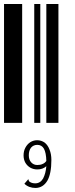

<svg xmlns="http://www.w3.org/2000/svg" viewBox="-20 -610 370 953"><path d="M0 0V-590H90V0ZM150 0V-590H180V0ZM210 0V-590H270V0ZM164 86Q185 86 202 98Q218 111 226 133Q235 155 235 184Q235 252 215 287Q194 322 157 323Q123 323 101 302L120 280L122 282Q122 286 124 289Q125 291 130 294Q140 300 155 300Q180 300 194 276Q207 251 210 215Q201 223 190 227Q179 231 165 231Q146 231 130 222Q115 213 106 198Q97 182 97 161Q97 140 106 123Q115 106 130 96Q146 86 164 86ZM165 209Q181 209 191 204Q202 200 210 189Q209 148 198 128Q187 109 165 109Q146 109 134 123Q123 137 123 161Q123 183 135 196Q147 209 165 209Z"/></svg>

Font: Libre Barcode 128 Text
Style: Regular
Weight: 400
Version: Version 1.005; ttfautohint (v1.8.3)